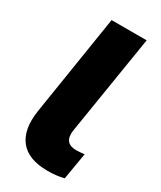

<svg xmlns="http://www.w3.org/2000/svg" viewBox="-190 -804 741 882"><g transform="rotate(30 180.5 -362.5)"><path d="M220 11Q118 11 73.5 -44.5Q29 -100 45 -205L129 -736H315L230 -208Q220 -137 287 -137Q297 -137 308 -138Q319 -139 330 -140L306 1Q268 11 220 11Z"/></g></svg>

Font: Winston ExtraBold
Style: Italic
Weight: 800
Italic angle: -9°
Designer: Original fonts by Vernon Adams / Changes by Cristiano Sobral
Foundry: Original fonts by Vernon Adams / Changes by Cristiano Sobral
Version: Version 2.503;July 17, 2020;FontCreator 13.0.0.2655 64-bit